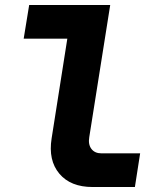

<svg xmlns="http://www.w3.org/2000/svg" viewBox="-20 -750 640 770"><path d="M351 0Q263 0 218 -53.5Q173 -107 187 -195L250 -595H75L97 -730H422L338 -200Q333 -171 346.5 -153Q360 -135 387 -135H542L521 0Z"/></svg>

Font: JetBrains Mono NL ExtraBold
Style: Italic
Weight: 800
Italic angle: -9°
Monospace: yes
Designer: Philipp Nurullin, Konstantin Bulenkov
Foundry: JetBrains
Version: Version 2.305; ttfautohint (v1.8.4.7-5d5b)